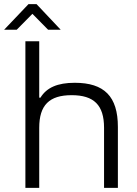

<svg xmlns="http://www.w3.org/2000/svg" viewBox="-42 -910 662 930"><path d="M81 -710V0H148V-291C148 -401 197 -449 305 -449C413 -449 462 -401 462 -291V0H529V-295C529 -443 463 -509 320 -509C237 -509 184 -486 154 -437H148V-710ZM-22 -766H39L115 -843L191 -766H252L135 -890H96Z"/></svg>

Font: LT Wave Mono Light
Style: Regular
Weight: 300
Designer: Daniel Lyons
Version: Version 2.5 (Glyphs App)